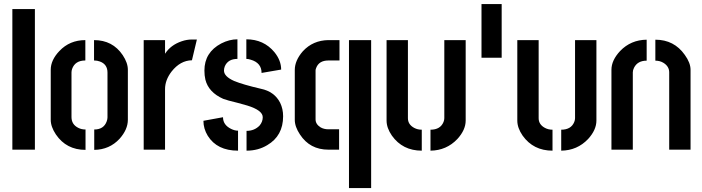

<svg xmlns="http://www.w3.org/2000/svg" viewBox="-20 -739 3467 948"><path d="M41 0V-694.3H152.3V0Z M230.5 -147.5V-394.5Q230.5 -442.4 273.4 -487.3Q324.2 -541 401.4 -541V-440.4Q350.6 -440.4 335.9 -398.4Q333 -389.6 333 -380.9V-161.1Q333 -124 367.2 -107.4Q382.8 -99.6 402.3 -99.6V1Q307.6 1 255.9 -75.2Q230.5 -113.3 230.5 -147.5ZM445.3 1V-99.6Q492.2 -99.6 506.8 -139.6Q510.7 -150.4 510.7 -159.2V-380.9Q510.7 -421.9 472.7 -435.5Q460 -440.4 444.3 -440.4V-541Q536.1 -541 585.9 -466.8Q611.3 -428.7 611.3 -394.5V-147.5Q611.3 -99.6 570.3 -53.7Q520.5 0 445.3 1Z M689.5 0V-541H794.9V-473.6Q822.3 -516.6 877 -535.2Q902.3 -543.9 926.8 -543.9H952.1L927.7 -441.4Q870.1 -440.4 827.1 -385.7Q794.9 -343.8 794.9 -298.8V0Z M984.4 -142.6 1081.1 -160.2Q1081.1 -122.1 1121.1 -102.5Q1138.7 -93.8 1155.3 -93.8V4.9Q1051.8 4.9 1005.9 -68.4Q984.4 -103.5 984.4 -142.6ZM989.3 -390.6Q989.3 -480.5 1072.3 -524.4Q1112.3 -544.9 1152.3 -544.9V-448.2Q1105.5 -448.2 1089.8 -411.1Q1085.9 -400.4 1085.9 -390.6Q1085.9 -361.3 1136.7 -338.9Q1179.7 -321.3 1267.6 -300.8Q1335 -287.1 1363.3 -231.4Q1377.9 -201.2 1377.9 -165Q1377.9 -68.4 1299.8 -22.5Q1254.9 4.9 1197.3 4.9V-92.8Q1236.3 -92.8 1261.7 -119.1Q1277.3 -137.7 1277.3 -160.2Q1277.3 -194.3 1201.2 -217.8Q1185.5 -222.7 1152.3 -231.4Q1102.5 -243.2 1082 -251Q1009.8 -283.2 994.1 -345.7Q989.3 -366.2 989.3 -390.6ZM1196.3 -448.2V-544.9Q1282.2 -544.9 1335 -481.4Q1368.2 -440.4 1368.2 -395.5L1271.5 -378.9Q1271.5 -428.7 1217.8 -444.3Q1206.1 -448.2 1196.3 -448.2Z M1601.6 0Q1509.8 0 1460.9 -75.2Q1435.5 -113.3 1435.5 -147.5V-393.6Q1435.5 -440.4 1475.6 -486.3Q1525.4 -540 1601.6 -541H1656.2V-440.4H1601.6Q1554.7 -440.4 1541 -403.3Q1538.1 -396.5 1538.1 -391.6V-149.4Q1538.1 -126 1562.5 -110.4Q1579.1 -100.6 1601.6 -100.6H1654.3V0ZM1703.1 189.5V-541H1812.5V189.5Z M1888.7 -143.6V-541H1994.1V-155.3Q1994.1 -124 2025.4 -107.4Q2042 -98.6 2062.5 -98.6V4.9Q1967.8 4.9 1915 -69.3Q1888.7 -107.4 1888.7 -143.6ZM2105.5 4.9V-98.6Q2154.3 -98.6 2169.9 -136.7Q2173.8 -146.5 2173.8 -155.3V-541H2279.3V-143.6Q2279.3 -97.7 2238.3 -52.7Q2184.6 3.9 2105.5 4.9Z M2357.4 -454.1V-718.8H2457V-454.1Z M2534.2 -143.6V-541H2639.6V-155.3Q2639.6 -124 2670.9 -107.4Q2687.5 -98.6 2708 -98.6V4.9Q2613.3 4.9 2560.5 -69.3Q2534.2 -107.4 2534.2 -143.6ZM2751 4.9V-98.6Q2799.8 -98.6 2815.4 -136.7Q2819.3 -146.5 2819.3 -155.3V-541H2924.8V-143.6Q2924.8 -97.7 2883.8 -52.7Q2830.1 3.9 2751 4.9Z M2999 0V-394.5Q2999 -441.4 3042 -487.3Q3094.7 -542 3172.9 -543V-439.5Q3127.9 -439.5 3110.4 -404.3Q3104.5 -392.6 3104.5 -381.8V0ZM3215.8 -439.5V-543Q3308.6 -543 3361.3 -467.8Q3389.6 -428.7 3389.6 -394.5V0H3284.2V-381.8Q3284.2 -411.1 3255.9 -428.7Q3238.3 -439.5 3215.8 -439.5Z"/></svg>

Font: Post No Bills Colombo
Style: Bold
Weight: 700
Designer: Kosala Senevirathne, Siva Puranthara, Lasantha Premarathna, Tharique Azeez
Foundry: Mooniak
Version: Version 1.220 ; ttfautohint (v1.6)